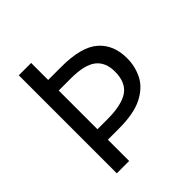

<svg xmlns="http://www.w3.org/2000/svg" viewBox="-192 -852 989 989"><g transform="rotate(-45 302.5 -357.0)"><path d="M554 -382Q554 -322 528 -270.5Q502 -219 439.5 -187Q377 -155 268 -155H187V0H97V-714H187V-590H283Q428 -590 491 -535Q554 -480 554 -382ZM259 -231Q364 -231 412.5 -264.5Q461 -298 461 -377Q461 -446 417.5 -479.5Q374 -513 276 -513H187V-231Z"/></g></svg>

Font: Noto Sans Meroitic
Style: Regular
Weight: 400
Designer: Monotype Design Team
Foundry: Monotype Imaging Inc.
Version: Version 2.002; ttfautohint (v1.8.4.7-5d5b)